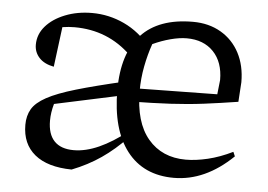

<svg xmlns="http://www.w3.org/2000/svg" viewBox="-42 -546 854 611"><g transform="rotate(5 385.0 -241.0)"><path d="M533 8Q436 8 383 -60.5Q330 -129 330 -255Q330 -372 386 -432Q442 -492 551 -492Q602 -492 640.5 -469.5Q679 -447 700 -407Q721 -367 721 -314L717 -251Q660 -242 609 -235.5Q558 -229 502.5 -226Q447 -223 373 -222L374 -265L648 -269L653 -315Q653 -372 621.5 -405Q590 -438 536 -438Q513 -438 484.5 -430.5Q456 -423 428 -410Q416 -376 408.5 -337Q401 -298 401 -259Q401 -158 445.5 -105.5Q490 -53 566 -53Q598 -53 636 -62Q674 -71 715 -91L721 -77Q633 8 533 8ZM207 10Q130 9 89 -24.5Q48 -58 48 -119Q48 -148 60.5 -169.5Q73 -191 106 -209Q139 -227 198.5 -244.5Q258 -262 353 -284L352 -240L133 -193Q129 -179 127 -165.5Q125 -152 125 -139Q125 -96 146 -74Q167 -52 208 -52Q246 -52 288.5 -71Q331 -90 378 -127L380 -108Q341 -67 299.5 -38.5Q258 -10 207 10ZM359 -369Q284 -442 177 -442Q140 -442 101 -430L140 -452L122 -311Q91 -317 75 -334.5Q59 -352 59 -376Q59 -409 81.5 -435Q104 -461 143 -476.5Q182 -492 229 -492Q283 -492 332 -469Q381 -446 417 -401Z"/></g></svg>

Font: Piazzolla 24pt
Style: Regular
Weight: 400
Designer: Juan Pablo del Peral
Foundry: Huerta Tipografica
Version: Version 2.005